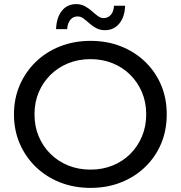

<svg xmlns="http://www.w3.org/2000/svg" viewBox="-20 -907 880 935"><path d="M421 8Q340 8 272 -19Q204 -46 154 -94.5Q104 -143 76 -208Q48 -273 48 -350Q48 -427 76 -492Q104 -557 154 -605.5Q204 -654 272 -681Q340 -708 421 -708Q501 -708 568.5 -681.5Q636 -655 686.5 -606.5Q737 -558 764.5 -493Q792 -428 792 -350Q792 -272 764.5 -207Q737 -142 686.5 -93.5Q636 -45 568.5 -18.5Q501 8 421 8ZM421 -81Q479 -81 528.5 -101Q578 -121 614.5 -157.5Q651 -194 671.5 -243Q692 -292 692 -350Q692 -409 671.5 -457.5Q651 -506 614.5 -542.5Q578 -579 528.5 -599Q479 -619 421 -619Q362 -619 312.5 -599Q263 -579 226 -542.5Q189 -506 168.5 -457.5Q148 -409 148 -350Q148 -292 168.5 -243Q189 -194 226 -157.5Q263 -121 312.5 -101Q362 -81 421 -81ZM491 -760Q467 -760 448.5 -770Q430 -780 415 -793.5Q400 -807 386.5 -817Q373 -827 358 -827Q336 -827 322.5 -810.5Q309 -794 307 -765H253Q255 -821 281 -854Q307 -887 351 -887Q375 -887 394 -876.5Q413 -866 428 -852.5Q443 -839 456.5 -829Q470 -819 484 -819Q506 -819 520 -835Q534 -851 535 -879H589Q588 -826 561.5 -793Q535 -760 491 -760Z"/></svg>

Font: Montserrat Z Med
Style: Regular
Weight: 500
Designer: Julieta Ulanovsky
Foundry: Julieta Ulanovsky
Version: Version 8.000